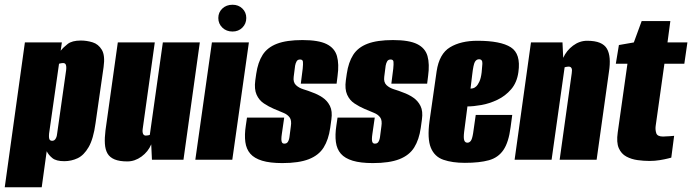

<svg xmlns="http://www.w3.org/2000/svg" viewBox="-45 -674 2920 810"><path d="M-25 116 60 -495H216L211 -460Q222 -474 240.5 -488.5Q259 -503 296 -503Q321 -503 345.5 -495.5Q370 -488 384.5 -464Q399 -440 392 -391L358 -154Q349 -88 329 -53.5Q309 -19 282.5 -6.5Q256 6 226 6Q192 6 176 -7Q160 -20 152 -36L131 116ZM175 -80Q180 -80 184 -82.5Q188 -85 191.5 -92Q195 -99 196 -110L234 -378Q235 -387 234.5 -392.5Q234 -398 232.5 -401.5Q231 -405 228 -406.5Q225 -408 221 -408Q218 -408 215 -407.5Q212 -407 209.5 -406.5Q207 -406 205.5 -405.5Q204 -405 204 -405L162 -110Q161 -99 162 -92Q163 -85 166.5 -82.5Q170 -80 175 -80Z M492 7Q459 7 438.5 -1.5Q418 -10 408.5 -26.5Q399 -43 397.5 -67.5Q396 -92 400 -124L452 -495H608L557 -130Q556 -123 556.5 -118Q557 -113 558.5 -109.5Q560 -106 563 -104Q566 -102 570 -102Q573 -102 576 -102.5Q579 -103 582 -103.5Q585 -104 587 -105L642 -495H798L729 0H596L593 -65Q580 -34 552 -13.5Q524 7 492 7Z M779 0 849 -495H1005L935 0ZM936 -541Q910 -541 893 -557.5Q876 -574 876 -598Q876 -622 893 -638Q910 -654 936 -654Q961 -654 977.5 -638Q994 -622 994 -598Q994 -574 977.5 -557.5Q961 -541 936 -541Z M1146 14Q1094 14 1061 4Q1028 -6 1011 -25.5Q994 -45 990 -75Q986 -105 992 -144L997 -178H1154L1144 -109Q1142 -96 1142 -86.5Q1142 -77 1145 -72.5Q1148 -68 1155 -68Q1162 -68 1166 -71.5Q1170 -75 1172.5 -81.5Q1175 -88 1176 -95L1182 -141Q1186 -166 1177 -178.5Q1168 -191 1150.5 -198Q1133 -205 1110 -215Q1089 -224 1068.5 -237.5Q1048 -251 1037.5 -274.5Q1027 -298 1032 -335L1036 -363Q1043 -411 1063 -442.5Q1083 -474 1123.5 -489.5Q1164 -505 1231 -505Q1299 -505 1333 -488Q1367 -471 1376.5 -437.5Q1386 -404 1379 -353L1375 -321H1224L1232 -384Q1234 -404 1233 -413.5Q1232 -423 1221 -423Q1211 -423 1206.5 -415.5Q1202 -408 1200 -397L1194 -350Q1191 -327 1203.5 -315Q1216 -303 1236 -297Q1256 -291 1273 -284Q1296 -276 1316 -262.5Q1336 -249 1347 -227Q1358 -205 1353 -170L1348 -134Q1341 -85 1320.5 -52Q1300 -19 1258 -2.5Q1216 14 1146 14Z M1528 14Q1476 14 1443 4Q1410 -6 1393 -25.5Q1376 -45 1372 -75Q1368 -105 1374 -144L1379 -178H1536L1526 -109Q1524 -96 1524 -86.5Q1524 -77 1527 -72.5Q1530 -68 1537 -68Q1544 -68 1548 -71.5Q1552 -75 1554.5 -81.5Q1557 -88 1558 -95L1564 -141Q1568 -166 1559 -178.5Q1550 -191 1532.5 -198Q1515 -205 1492 -215Q1471 -224 1450.5 -237.5Q1430 -251 1419.5 -274.5Q1409 -298 1414 -335L1418 -363Q1425 -411 1445 -442.5Q1465 -474 1505.5 -489.5Q1546 -505 1613 -505Q1681 -505 1715 -488Q1749 -471 1758.5 -437.5Q1768 -404 1761 -353L1757 -321H1606L1614 -384Q1616 -404 1615 -413.5Q1614 -423 1603 -423Q1593 -423 1588.5 -415.5Q1584 -408 1582 -397L1576 -350Q1573 -327 1585.5 -315Q1598 -303 1618 -297Q1638 -291 1655 -284Q1678 -276 1698 -262.5Q1718 -249 1729 -227Q1740 -205 1735 -170L1730 -134Q1723 -85 1702.5 -52Q1682 -19 1640 -2.5Q1598 14 1528 14Z M1916 13Q1863 13 1825.5 0Q1788 -13 1772.5 -51Q1757 -89 1767 -163L1797 -373Q1808 -447 1853.5 -474.5Q1899 -502 1969 -502Q2067 -502 2110 -474.5Q2153 -447 2142 -370Q2136 -326 2111.5 -297.5Q2087 -269 2053.5 -253Q2020 -237 1986 -231Q1952 -225 1927 -225L1913 -117Q1910 -92 1913.5 -82Q1917 -72 1927 -72Q1935 -72 1941 -79.5Q1947 -87 1951 -112L1962 -189H2116L2109 -137Q2101 -74 2079 -41.5Q2057 -9 2017.5 2Q1978 13 1916 13ZM1940 -300Q1944 -300 1950.5 -301.5Q1957 -303 1964 -309.5Q1971 -316 1977.5 -330Q1984 -344 1987 -369Q1989 -386 1990 -405Q1991 -424 1976 -424Q1965 -424 1958.5 -413Q1952 -402 1947 -358Z M2126 0 2195 -495H2328L2331 -430Q2345 -461 2372.5 -481.5Q2400 -502 2432 -502Q2465 -502 2485.5 -493.5Q2506 -485 2515.5 -468.5Q2525 -452 2527 -427.5Q2529 -403 2524 -371L2472 0H2316L2367 -365Q2368 -372 2368 -377Q2368 -382 2366.5 -385.5Q2365 -389 2362 -391Q2359 -393 2354 -393Q2352 -393 2348.5 -392.5Q2345 -392 2342 -391.5Q2339 -391 2337 -390L2282 0Z M2695 5Q2671 5 2645 1.5Q2619 -2 2597.5 -13.5Q2576 -25 2565.5 -49Q2555 -73 2561 -115L2602 -405H2553L2566 -484L2629 -495L2662 -585H2783L2771 -495H2855L2842 -405H2758L2721 -142Q2719 -127 2723.5 -112.5Q2728 -98 2752 -98Q2764 -98 2781.5 -99.5Q2799 -101 2799 -101L2787 -9Q2787 -9 2773.5 -5.5Q2760 -2 2739 1.5Q2718 5 2695 5Z"/></svg>

Font: Alumni Sans Black
Style: Italic
Weight: 900
Italic angle: -8°
Version: Version 1.016